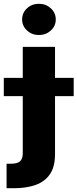

<svg xmlns="http://www.w3.org/2000/svg" viewBox="-65 -790 409 1014"><path d="M55.2 -542.5H225.6V24.4Q225.6 90.3 199 129.6Q172.4 168.9 123.5 186.5Q74.7 204.1 7.8 204.1H-30.3V74.7H-7.8Q27.3 74.7 41.3 61.3Q55.2 47.9 55.2 20ZM-44.9 -282.2V-378.9H324.2V-282.2ZM140.6 -605Q103.5 -605 77.6 -629.2Q51.8 -653.3 51.8 -687Q51.8 -722.2 77.6 -746.1Q103.5 -770 140.6 -770Q177.2 -770 203.4 -746.1Q229.5 -722.2 229.5 -687Q229.5 -652.8 203.4 -628.9Q177.2 -605 140.6 -605Z"/></svg>

Font: Inter 16pt ExtraBold
Style: Regular
Weight: 800
Version: Version 4.001;git-66647c0bb